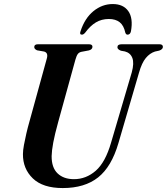

<svg xmlns="http://www.w3.org/2000/svg" viewBox="-20 -919 826 950"><path d="M529.5 -213 632 -561Q644.5 -607 634.8 -632.2Q625 -657.5 598 -664.5L578.5 -668Q560.5 -675 561 -685.5Q561 -700 582 -700H769Q786 -700 786 -687Q786 -675 767.5 -668.5L747 -664Q721.5 -656 701.5 -632Q681.5 -608 667.5 -558.5L566 -211Q532 -94 465.5 -41.2Q399 11.5 290.5 11.5Q192 11.5 142.5 -36.2Q93 -84 93.5 -156.5Q93.5 -174.5 98.5 -201.8Q103.5 -229 110.5 -259Q117.5 -289 125 -315L211.5 -629Q220 -658 198 -664L163.5 -670Q149 -676.5 149.5 -686.5Q149.5 -700 168 -700H420Q437.5 -700 437.5 -687.5Q437 -674 419.5 -669.5L382.5 -662.5Q371 -660 364.8 -651.5Q358.5 -643 353 -623.5L268 -315.5Q251 -254 243.5 -213.8Q236 -173.5 235.5 -147Q235 -89.5 265 -61Q295 -32.5 346 -32.5Q406 -32.5 453.8 -74.2Q501.5 -116 529.5 -213ZM518.5 -825Q482.5 -825 454.5 -808.2Q426.5 -791.5 401.5 -757.5Q393 -747.5 385.5 -747.5Q372 -747.5 378.5 -764.5Q399.5 -829 442.5 -864Q485.5 -899 538 -899Q590 -899 614.8 -864Q639.5 -829 628 -764.5Q624.5 -747.5 611 -747.5Q603.5 -747.5 600 -757.5Q592.5 -793 572.2 -809Q552 -825 518.5 -825Z"/></svg>

Font: Fraunces 72pt S000 SemiBold
Style: Italic
Weight: 600
Italic angle: -16°
Version: Version 1.000; ttfautohint (v1.8.3)